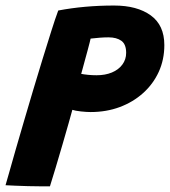

<svg xmlns="http://www.w3.org/2000/svg" viewBox="-47 -665 614 694"><path d="M-27 4.5Q-23 -8 -13.8 -41.5Q-4.5 -75 9.2 -122.5Q23 -170 39.2 -225.5Q55.5 -281 72.8 -339.2Q90 -397.5 107 -452Q124 -506.5 138.2 -552Q152.5 -597.5 163.5 -627Q211 -636 261.2 -640.5Q311.5 -645 365.5 -645Q448.5 -645 497.8 -609.5Q547 -574 547 -502Q547 -449.5 526.8 -405.2Q506.5 -361 470.2 -328.5Q434 -296 385.8 -278Q337.5 -260 280.5 -260Q266.5 -260 245.5 -262.2Q224.5 -264.5 214.5 -268Q211 -254.5 201.2 -220.2Q191.5 -186 179 -143Q166.5 -100 154.2 -59Q142 -18 133.5 8.5Q122 8.5 100.5 8.5Q79 8.5 54.5 7.8Q30 7 8 6.2Q-14 5.5 -27 4.5ZM246.5 -398Q256.5 -396 271.5 -394.5Q286.5 -393 302 -393Q333.5 -393 357.5 -403Q381.5 -413 395.2 -431.5Q409 -450 409 -474Q409 -505 391.8 -517.5Q374.5 -530 345 -530Q331 -530 314.5 -528.8Q298 -527.5 280.5 -525.5Q280 -522.5 277 -510.8Q274 -499 269.5 -482.2Q265 -465.5 260.2 -448.2Q255.5 -431 251.8 -417.2Q248 -403.5 246.5 -398Z"/></svg>

Font: Grandstander Thin
Style: Bold Italic
Weight: 700
Italic angle: -15°
Version: Version 1.200